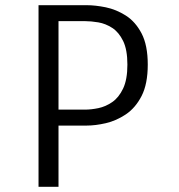

<svg xmlns="http://www.w3.org/2000/svg" viewBox="-20 -720 690 740"><path d="M128.5 0V-700H314Q347.5 -700 387.8 -691.8Q428 -683.5 465 -660Q502 -636.5 525.8 -591Q549.5 -545.5 549.5 -471Q549.5 -396.5 525.8 -350.2Q502 -304 465 -279.2Q428 -254.5 387.8 -245.2Q347.5 -236 314 -236H205.5V0ZM205.5 -297.5H308Q331 -297.5 359 -303.2Q387 -309 412.5 -326.5Q438 -344 454.5 -378.8Q471 -413.5 471 -471Q471 -528.5 454.5 -562.2Q438 -596 412.5 -612.5Q387 -629 359 -633.8Q331 -638.5 308 -638.5H205.5Z"/></svg>

Font: Trispace Light
Style: Regular
Weight: 300
Designer: Tyler Finck
Foundry: Etcetera Type Company
Version: Version 1.210; ttfautohint (v1.8.3)